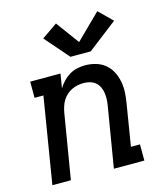

<svg xmlns="http://www.w3.org/2000/svg" viewBox="-116 -873 831 962"><g transform="rotate(-15 300.0 -392.0)"><path d="M36 0 109 -446H63V-530H220L208 -456Q219 -475 234.5 -491Q250 -507 268.5 -518Q287 -529 308 -533.5Q329 -538 349 -538Q378 -538 405 -530Q432 -522 452.5 -505Q473 -488 485.5 -464Q498 -440 503.5 -412.5Q509 -385 507.5 -356.5Q506 -328 501 -299L466 -84H513V0H355L407 -313Q410 -330 410.5 -347Q411 -364 408.5 -380Q406 -396 399 -410.5Q392 -425 380 -435Q368 -445 352 -449.5Q336 -454 319 -454Q303 -454 288 -451Q273 -448 258 -441Q243 -434 230.5 -422.5Q218 -411 209.5 -397.5Q201 -384 196 -368.5Q191 -353 188 -338L132 0ZM290 -598 182 -722 263 -778 351 -658 479 -784 548 -716 395 -598Z"/></g></svg>

Font: Iosevka Slab Medium Extended
Style: Italic
Weight: 500
Width: 7
Italic angle: -9°
Monospace: yes
Designer: Belleve Invis
Foundry: Belleve Invis
Version: Version 11.1.0; ttfautohint (v1.8.3)